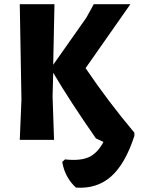

<svg xmlns="http://www.w3.org/2000/svg" viewBox="-20 -665 671 913"><path d="M74 0 82 -191 74 -645H239L233 -357L390 -580L426 -645H600L387 -341Q493 -184 619 -34V-19Q576 114 508.5 174Q441 234 341 227Q288 178 276 105L289 93Q362 101 403 82Q444 63 472 10L436 -7Q316 -179 233 -319L230 -207L237 0Z"/></svg>

Font: Alegreya Sans ExtraBold
Style: Regular
Weight: 800
Designer: Juan Pablo del Peral
Foundry: Huerta Tipografica
Version: Version 2.007